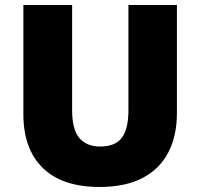

<svg xmlns="http://www.w3.org/2000/svg" viewBox="-20 -734 797 764"><path d="M376 10Q228 10 150.5 -65.5Q73 -141 73 -280V-714H267V-295Q267 -219 295.5 -185Q324 -151 379 -151Q438 -151 464.5 -185.5Q491 -220 491 -296V-714H684V-284Q684 -194 650 -128Q616 -62 547.5 -26Q479 10 376 10Z"/></svg>

Font: Noto Sans Symbols Black
Style: Regular
Weight: 900
Version: Version 2.002